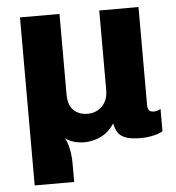

<svg xmlns="http://www.w3.org/2000/svg" viewBox="-50 -558 700 765"><g transform="rotate(-5 300.0 -175.0)"><path d="M58 161V-511H216V-190Q216 -146 237.5 -125.5Q259 -105 293 -105Q328 -105 351.5 -128.5Q375 -152 375 -193V-511H532V-119Q532 -91 555 -91Q562 -91 569 -92.5Q576 -94 584 -99V-10Q571 -1 545.5 4.5Q520 10 496 10Q455 10 433.5 1Q412 -8 403.5 -23Q395 -38 391 -58Q369 -24 337 -8.5Q305 7 269 7Q250 7 230 1.5Q210 -4 194 -16Q204 -1 210 27.5Q216 56 216 87V161Z"/></g></svg>

Font: Chivo Mono
Style: Bold
Weight: 700
Monospace: yes
Designer: Hector Gatti
Foundry: Omnibus-Type
Version: Version 1.008; ttfautohint (v1.8.4.7-5d5b)